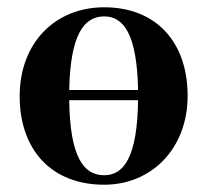

<svg xmlns="http://www.w3.org/2000/svg" viewBox="-20 -492 569 527"><path d="M266 -447C319 -447 356 -399 359 -245H170C173 -398 211 -447 266 -447ZM266 15C396 15 495 -84 495 -229C495 -376 409 -472 266 -472C131 -472 34 -374 34 -228C34 -82 120 15 266 15ZM266 -11C210 -11 172 -60 170 -217H359C357 -61 320 -11 266 -11Z"/></svg>

Font: Source Serif 4 Display
Style: Bold
Weight: 700
Designer: Frank Grießhammer
Foundry: Adobe Systems Incorporated
Version: Version 4.004;hotconv 1.0.117;makeotfexe 2.5.65602